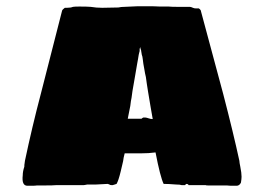

<svg xmlns="http://www.w3.org/2000/svg" viewBox="-20 -595 848 616"><path d="M53 -33Q53 -45 58 -60Q58 -67 59 -71.5Q60 -76 60 -79Q83 -188 111 -294L179 -560Q179 -562 182 -565Q185 -568 188 -570H195Q207 -570 214 -573Q220 -574 235 -574Q259 -574 271 -573Q289 -570 308 -570L360 -571Q368 -573 379 -573L423 -575H456Q475 -575 493 -574H521Q531 -573 550 -573H588Q591 -573 594 -572Q597 -571 599 -570Q603 -568 609 -568H618Q625 -563 625 -558L696 -294Q729 -167 748 -79Q748 -74 751 -60Q755 -40 755 -28Q755 -21 753 -9Q748 1 739 1H728Q715 1 708 0H686H665H648Q641 0 640 -1H585L584 -3Q582 -5 578 -5L575 -3Q575 -1 573 -1H570H563Q558 -3 545 -3Q521 -5 505 -5Q494 -28 479 -106Q458 -103 431 -103H405H380Q376 -88 375 -78Q374 -73 367 -44Q360 -15 354 -5L348 -3Q345 -2 343 -1.5Q341 -1 341 -1H339Q333 -1 331 -3Q327 -5 326 -5L288 -3H260Q255 -2 252 -1.5Q249 -1 248 -1H168H160Q151 0 123 0H99Q93 1 80 1H68Q49 1 53 -33ZM463 -253 455 -301Q453 -315 451 -326.5Q449 -338 448 -348Q445 -360 443.5 -370.5Q442 -381 440 -390Q439 -396 438 -405.5Q437 -415 435 -419L433 -431Q433 -435 431 -438L430 -444Q428 -438 428 -438V-434V-431Q428 -430 427 -427.5Q426 -425 425 -419Q424 -414 423 -406.5Q422 -399 420 -390L413 -349L405 -303L402 -281Q400 -273 398 -255Q389 -210 390 -214H434Q435 -215 437 -216.5Q439 -218 440 -218H443Q448 -218 451.5 -217Q455 -216 458 -215Q464 -213 470 -213Q464 -247 463 -253Z"/></svg>

Font: Sigmar One
Style: Regular
Weight: 400
Designer: Vernon Adams
Foundry: Vernon Adams
Version: Version 2.000